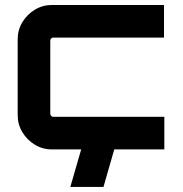

<svg xmlns="http://www.w3.org/2000/svg" viewBox="-20 -600 735 771"><path d="M188.5 0Q151.1 0 120 -18.9Q88.8 -37.8 69.9 -69Q51 -100.1 51 -137.5V-442.5Q51 -479.9 69.9 -511Q88.8 -542.2 120 -561.1Q151.1 -580 188.5 -580H638.6V-449.1H194.1Q189.1 -449.1 185.5 -445.5Q181.9 -441.9 181.9 -436.9V-143.1Q181.9 -138.1 185.5 -134.5Q189.1 -130.9 194.1 -130.9H639.9V0H188.5ZM262.4 150.7 310.4 -15.3H443.2L395.5 150.7Z"/></svg>

Font: Orbitron
Style: Regular
Weight: 400
Designer: Matt McInerney
Foundry: The League of Moveable Type
Version: Version 2.001